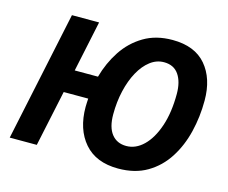

<svg xmlns="http://www.w3.org/2000/svg" viewBox="-102 -867 1213 1020"><g transform="rotate(15 504.0 -357.5)"><path d="M624 9.8Q502 9.8 437.5 -64.7Q373 -139.2 373 -262.2Q373 -273.4 373.8 -285.4Q374.5 -297.4 375 -308.1H240.2L174.8 0H25.9L176.8 -713.9H326.2L267.1 -434.1H395Q417 -513.7 460.4 -579.6Q503.9 -645.5 570.6 -685.3Q637.2 -725.1 728 -725.1Q850.6 -725.1 912.8 -652.1Q975.1 -579.1 975.1 -458Q975.1 -368.7 954.8 -285.2Q934.6 -201.7 891.8 -135Q849.1 -68.4 782.7 -29.3Q716.3 9.8 624 9.8ZM634.8 -117.2Q686.5 -117.2 729.2 -158.7Q772 -200.2 797.6 -275.9Q823.2 -351.6 823.2 -454.1Q823.2 -520 796.1 -559.6Q769 -599.1 714.8 -599.1Q673.8 -599.1 639.2 -572.5Q604.5 -545.9 578.9 -499.3Q553.2 -452.6 539.1 -391.6Q524.9 -330.6 524.9 -262.2Q524.9 -190.9 554 -154.1Q583 -117.2 634.8 -117.2Z"/></g></svg>

Font: Open Sans
Style: Bold Italic
Weight: 700
Italic angle: -12°
Designer: Monotype Design Team
Foundry: Monotype Imaging Inc.
Version: Version 3.003; ttfautohint (v1.8.4)